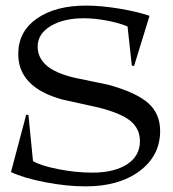

<svg xmlns="http://www.w3.org/2000/svg" viewBox="-20 -642 613 682"><path d="M19 -30.8 73.2 -234.9 81.1 -232.9 97.2 -69.8Q125 -53.2 187.5 -41Q250 -28.8 307.1 -28.8Q385.3 -28.8 430.9 -58.1Q476.6 -87.4 477.1 -140.1Q477.1 -184.6 443.6 -212.2Q410.2 -239.7 331.1 -259.8L203.1 -288.1Q42 -331.5 44.9 -454.1Q46.4 -531.7 112.1 -576.9Q177.7 -622.1 286.1 -622.1Q337.9 -622.1 401.1 -611.8Q464.4 -601.6 511.2 -585.9L456.1 -407.2L448.2 -409.2L433.1 -547.9Q403.8 -560.5 360.1 -568.8Q316.4 -577.1 276.9 -577.1Q206.5 -577.1 160.4 -549.8Q114.3 -522.5 113.8 -477.1Q113.8 -437 145 -409.7Q176.3 -382.3 243.2 -366.2L365.2 -340.8Q463.9 -313.5 506.3 -275.9Q548.8 -238.3 548.8 -176.8Q548.8 -88.9 475.8 -34.4Q402.8 20 284.2 20Q217.3 20 141.1 5.4Q64.9 -9.3 19 -30.8Z"/></svg>

Font: Halibut
Style: Regular
Weight: 400
Designer: Matteo Maggi
Foundry: Collletttivo
Version: Version 3.080 | FøM Fix